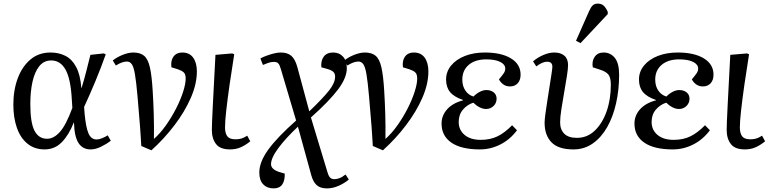

<svg xmlns="http://www.w3.org/2000/svg" viewBox="-20 -814 4301 1064"><path d="M227 14Q171 14 132 -18Q93 -50 73.5 -106Q54 -162 54 -234Q54 -315 78.5 -380.5Q103 -446 149 -484.5Q195 -523 260 -523Q306 -523 342.5 -504.5Q379 -486 402 -443Q425 -400 431 -326H432Q447 -375 458.5 -420.5Q470 -466 481 -510L555 -518L566 -513Q540 -439 508.5 -363.5Q477 -288 446 -221L449 -183Q456 -108 470.5 -74.5Q485 -41 516 -41Q528 -41 545.5 -48Q563 -55 577 -64L594 -34Q569 -15 539 -0.5Q509 14 482 14Q438 14 415 -21.5Q392 -57 390 -135H389Q361 -65 322 -25.5Q283 14 227 14ZM241 -45Q278 -45 312 -83Q346 -121 381 -216L378 -262Q372 -376 343.5 -427.5Q315 -479 264 -479Q223 -479 197.5 -447Q172 -415 160 -360.5Q148 -306 148 -238Q148 -135 171 -90Q194 -45 241 -45Z M819 19 763 -5Q761 -38 759.5 -62Q758 -86 756 -113Q754 -140 750.5 -179.5Q747 -219 742 -281Q735 -360 728 -401.5Q721 -443 710.5 -458Q700 -473 683 -473Q657 -473 622 -451L605 -479Q629 -498 661 -510.5Q693 -523 719 -523Q757 -523 778.5 -505Q800 -487 810.5 -441.5Q821 -396 826 -313Q830 -250 832 -182.5Q834 -115 833 -44Q868 -75 899.5 -119.5Q931 -164 956 -213Q981 -262 995 -306Q1009 -350 1009 -379Q1009 -403 998 -413Q987 -423 966 -430L930 -441Q925 -478 941.5 -500.5Q958 -523 990 -523Q1030 -523 1050.5 -494.5Q1071 -466 1071 -418Q1071 -349 1037.5 -272Q1004 -195 946.5 -119.5Q889 -44 819 19Z M1255 14Q1200 14 1177 -16Q1154 -46 1154 -94Q1154 -125 1159.5 -233Q1165 -341 1174 -510L1267 -518L1278 -513Q1264 -427 1252.5 -346.5Q1241 -266 1234 -203.5Q1227 -141 1227 -108Q1227 -76 1239.5 -59Q1252 -42 1285 -42Q1303 -42 1317 -46Q1331 -50 1350 -62L1367 -31Q1340 -9 1313.5 2.5Q1287 14 1255 14Z M1496 230Q1460 230 1438.5 207.5Q1417 185 1417 142Q1417 83 1467.5 14Q1518 -55 1621 -146L1537 -429Q1531 -452 1523 -461.5Q1515 -471 1499 -471Q1481 -471 1466.5 -465.5Q1452 -460 1437 -454L1423 -490Q1435 -497 1455 -504.5Q1475 -512 1496.5 -517.5Q1518 -523 1535 -523Q1573 -523 1594 -505Q1615 -487 1627 -445L1694 -197Q1771 -271 1804 -313Q1837 -355 1837 -389Q1837 -406 1828 -415Q1819 -424 1797 -431L1761 -441Q1757 -477 1774 -500Q1791 -523 1826 -523Q1860 -523 1881 -500Q1902 -477 1902 -436Q1902 -383 1853.5 -318.5Q1805 -254 1703 -163L1794 138Q1799 157 1807.5 168Q1816 179 1833 179Q1845 179 1860.5 173.5Q1876 168 1895 153L1913 181Q1888 202 1856 216Q1824 230 1792 230Q1755 230 1735 212Q1715 194 1705 157L1631 -112Q1564 -49 1523 6Q1482 61 1482 96Q1482 123 1524 138L1558 148Q1559 187 1544 208.5Q1529 230 1496 230Z M2102 19 2046 -5Q2044 -38 2042.5 -62Q2041 -86 2039 -113Q2037 -140 2033.5 -179.5Q2030 -219 2025 -281Q2018 -360 2011 -401.5Q2004 -443 1993.5 -458Q1983 -473 1966 -473Q1940 -473 1905 -451L1888 -479Q1912 -498 1944 -510.5Q1976 -523 2002 -523Q2040 -523 2061.5 -505Q2083 -487 2093.5 -441.5Q2104 -396 2109 -313Q2113 -250 2115 -182.5Q2117 -115 2116 -44Q2151 -75 2182.5 -119.5Q2214 -164 2239 -213Q2264 -262 2278 -306Q2292 -350 2292 -379Q2292 -403 2281 -413Q2270 -423 2249 -430L2213 -441Q2208 -478 2224.5 -500.5Q2241 -523 2273 -523Q2313 -523 2333.5 -494.5Q2354 -466 2354 -418Q2354 -349 2320.5 -272Q2287 -195 2229.5 -119.5Q2172 -44 2102 19Z M2639 14Q2536 14 2481.5 -23.5Q2427 -61 2427 -129Q2427 -174 2458 -208.5Q2489 -243 2546 -258V-260Q2496 -277 2474 -304Q2452 -331 2452 -373Q2452 -417 2480 -451Q2508 -485 2556.5 -504Q2605 -523 2667 -523Q2758 -523 2811.5 -490.5Q2865 -458 2865 -400Q2865 -370 2849 -352.5Q2833 -335 2806 -335Q2785 -335 2769.5 -346Q2754 -357 2745 -374Q2765 -398 2772.5 -409.5Q2780 -421 2780 -434Q2780 -457 2752 -471Q2724 -485 2675 -485Q2613 -485 2577.5 -454.5Q2542 -424 2542 -373Q2542 -337 2559 -312Q2576 -287 2604 -279Q2618 -294 2637.5 -304.5Q2657 -315 2675 -315Q2700 -315 2716 -302Q2732 -289 2732 -267Q2732 -243 2715 -226.5Q2698 -210 2673 -210Q2656 -210 2637.5 -219.5Q2619 -229 2603 -245Q2569 -234 2545.5 -206.5Q2522 -179 2522 -138Q2522 -94 2554.5 -66.5Q2587 -39 2644 -39Q2697 -39 2737 -58.5Q2777 -78 2818 -120L2845 -92Q2807 -41 2753 -13.5Q2699 14 2639 14Z M3158 14Q3074 14 3036 -25.5Q2998 -65 2998 -134Q2998 -150 3002.5 -183.5Q3007 -217 3013.5 -258Q3020 -299 3026 -338Q3032 -377 3036.5 -406Q3041 -435 3041 -444Q3041 -472 3012 -472Q2986 -472 2952 -446L2934 -474Q2958 -495 2990.5 -509Q3023 -523 3051 -523Q3087 -523 3107.5 -505.5Q3128 -488 3128 -453Q3128 -433 3121.5 -392Q3115 -351 3106.5 -302.5Q3098 -254 3091 -209Q3084 -164 3084 -136Q3084 -96 3107 -73Q3130 -50 3177 -50Q3234 -50 3276 -90Q3318 -130 3341.5 -196.5Q3365 -263 3365 -344Q3365 -385 3351 -401.5Q3337 -418 3305 -428L3265 -441Q3259 -475 3275.5 -499Q3292 -523 3325 -523Q3363 -523 3387 -493.5Q3411 -464 3411 -400Q3411 -316 3394 -241Q3377 -166 3344.5 -109Q3312 -52 3265 -19Q3218 14 3158 14ZM3197 -575 3172 -588 3244 -751Q3254 -774 3264.5 -784Q3275 -794 3293 -794Q3313 -794 3325.5 -782.5Q3338 -771 3348 -748V-736Z M3708 14Q3605 14 3550.5 -23.5Q3496 -61 3496 -129Q3496 -174 3527 -208.5Q3558 -243 3615 -258V-260Q3565 -277 3543 -304Q3521 -331 3521 -373Q3521 -417 3549 -451Q3577 -485 3625.5 -504Q3674 -523 3736 -523Q3827 -523 3880.5 -490.5Q3934 -458 3934 -400Q3934 -370 3918 -352.5Q3902 -335 3875 -335Q3854 -335 3838.5 -346Q3823 -357 3814 -374Q3834 -398 3841.5 -409.5Q3849 -421 3849 -434Q3849 -457 3821 -471Q3793 -485 3744 -485Q3682 -485 3646.5 -454.5Q3611 -424 3611 -373Q3611 -337 3628 -312Q3645 -287 3673 -279Q3687 -294 3706.5 -304.5Q3726 -315 3744 -315Q3769 -315 3785 -302Q3801 -289 3801 -267Q3801 -243 3784 -226.5Q3767 -210 3742 -210Q3725 -210 3706.5 -219.5Q3688 -229 3672 -245Q3638 -234 3614.5 -206.5Q3591 -179 3591 -138Q3591 -94 3623.5 -66.5Q3656 -39 3713 -39Q3766 -39 3806 -58.5Q3846 -78 3887 -120L3914 -92Q3876 -41 3822 -13.5Q3768 14 3708 14Z M4108 14Q4053 14 4030 -16Q4007 -46 4007 -94Q4007 -125 4012.5 -233Q4018 -341 4027 -510L4120 -518L4131 -513Q4117 -427 4105.5 -346.5Q4094 -266 4087 -203.5Q4080 -141 4080 -108Q4080 -76 4092.5 -59Q4105 -42 4138 -42Q4156 -42 4170 -46Q4184 -50 4203 -62L4220 -31Q4193 -9 4166.5 2.5Q4140 14 4108 14Z"/></svg>

Font: Literata 36pt
Style: Italic
Weight: 400
Italic angle: -2°
Designer: Latin by Veronika Burian and Jose Scaglione. Greek by Irene Vlachou. Cyrillic by Vera Evstafieva
Foundry: TypeTogether
Version: Version 3.002